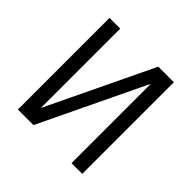

<svg xmlns="http://www.w3.org/2000/svg" viewBox="-142 -657 785 785"><g transform="rotate(45 250.0 -265.0)"><path d="M64 0V-530H126V-71L346 -530H436V0H374V-459L154 0H92Z"/></g></svg>

Font: Iosevka SS01 Light
Style: Regular
Weight: 300
Monospace: yes
Designer: Belleve Invis
Foundry: Belleve Invis
Version: 2.3.3; ttfautohint (v1.8.3)